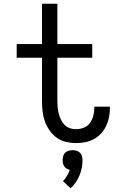

<svg xmlns="http://www.w3.org/2000/svg" viewBox="-20 -755 640 1024"><path d="M385 8Q358 8 331 1.5Q304 -5 282 -21Q260 -37 244 -60Q228 -83 219 -108.5Q210 -134 207 -161.5Q204 -189 204 -216V-447H69V-520H204V-735H286V-520H472V-447H286V-216Q286 -199 287.5 -182Q289 -165 293.5 -148.5Q298 -132 305 -117Q312 -102 324 -89.5Q336 -77 352 -71.5Q368 -66 385 -66Q407 -66 427 -74Q447 -82 459.5 -99Q472 -116 477.5 -137Q483 -158 483 -179Q483 -181 483 -182.5Q483 -184 483 -186H566Q566 -183 566 -180.5Q566 -178 566 -175Q566 -151 561 -127Q556 -103 545 -81Q534 -59 517.5 -41.5Q501 -24 479.5 -12.5Q458 -1 434 3.5Q410 8 385 8ZM356 249 316 211Q328 198 337.5 182.5Q347 167 352 151Q344 149 336 144.5Q328 140 323 132.5Q318 125 316 116.5Q314 108 314 99Q314 88 317 77.5Q320 67 327.5 59.5Q335 52 345.5 49Q356 46 367 46Q378 46 388.5 49Q399 52 406.5 59.5Q414 67 417 77.5Q420 88 420 99Q420 120 416 140.5Q412 161 404 180.5Q396 200 384 217.5Q372 235 356 249Z"/></svg>

Font: Iosevka Custom Extended
Style: Regular
Weight: 400
Width: 7
Monospace: yes
Designer: Belleve Invis
Foundry: Belleve Invis
Version: Version 11.2.4; ttfautohint (v1.8.4)